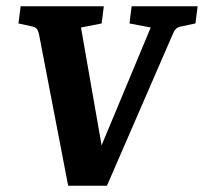

<svg xmlns="http://www.w3.org/2000/svg" viewBox="-20 -593 652 614"><path d="M105 -482Q102 -496 97 -501.5Q92 -507 80 -509L39 -518L46 -573H312L305 -518L239 -505L317 -59H276L462 -505L394 -518L401 -573H612L605 -518L562 -509Q550 -507 544 -502Q538 -497 533 -485L322 1H198Z"/></svg>

Font: Rasa
Style: Bold Italic
Weight: 700
Italic angle: -7.10001°
Designer: Anna Giedrys (Yrsa+Rasa design), David Brezina (Yrsa art-direction, Rasa art-direction, design)
Foundry: Rosetta Type Foundry
Version: Version 2.004